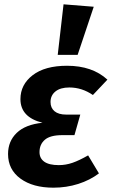

<svg xmlns="http://www.w3.org/2000/svg" viewBox="-20 -849 522 885"><path d="M272.9 -829.1 412.1 -817.9 337.9 -596.2H246.1ZM226.1 16.1Q131.8 16.1 74.5 -25.6Q17.1 -67.4 17.1 -139.2Q17.1 -197.8 56.9 -236.3Q96.7 -274.9 175.8 -283.2Q74.2 -308.6 74.2 -392.1Q74.2 -459 130.6 -502.4Q187 -545.9 289.1 -545.9Q405.3 -545.9 475.1 -481.9L408.2 -411.1Q357.4 -445.8 299.8 -445.8Q258.3 -445.8 235.6 -427.5Q212.9 -409.2 212.9 -378.9Q212.9 -351.6 231.4 -336.2Q250 -320.8 285.2 -320.8H350.1L323.2 -226.1H267.1Q211.4 -226.1 186.8 -204.8Q162.1 -183.6 162.1 -147.9Q162.1 -119.1 184.3 -103.5Q206.5 -87.9 251 -87.9Q283.2 -87.9 314.2 -98.6Q345.2 -109.4 386.2 -132.8L436 -49.8Q395 -18.6 340.6 -1.2Q286.1 16.1 226.1 16.1Z"/></svg>

Font: FiraGO SemiBold
Style: Italic
Weight: 600
Italic angle: -8°
Designer: bBox Type GmbH
Foundry: bBox Type GmbH
Version: Version 1.001;PS 001.001;hotconv 1.0.88;makeotf.lib2.5.64775